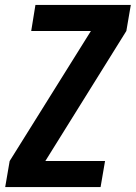

<svg xmlns="http://www.w3.org/2000/svg" viewBox="-20 -755 548 775"><path d="M1 0 19 -105 347 -630H106L123 -735H508L490 -630L163 -105H404L386 0Z"/></svg>

Font: Iosevka SS04 Extrabold
Style: Italic
Weight: 800
Italic angle: -9°
Monospace: yes
Designer: Belleve Invis
Foundry: Belleve Invis
Version: Version 19.0.0; ttfautohint (v1.8.4)